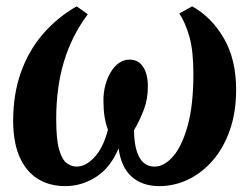

<svg xmlns="http://www.w3.org/2000/svg" viewBox="-20 -590 812 620"><path d="M191 11Q139 11 101.2 -13Q63.5 -37 43 -84Q22.5 -131 22.5 -200Q22.5 -286 47.5 -356.2Q72.5 -426.5 118.5 -480Q164.5 -533.5 227.5 -569.5L263.5 -544Q212 -475 186.8 -392Q161.5 -309 161.5 -204.5Q161.5 -139.5 171 -106.8Q180.5 -74 195.8 -63Q211 -52 227.5 -52Q257 -52 285.2 -82.5Q313.5 -113 328.5 -171Q321 -191.5 317.5 -214.2Q314 -237 314 -266.5Q314 -291.5 320.2 -315Q326.5 -338.5 337.8 -357.2Q349 -376 364.5 -386.8Q380 -397.5 398.5 -397.5Q427 -397.5 442.2 -374Q457.5 -350.5 457.5 -310.5Q457.5 -270 444.5 -235.8Q431.5 -201.5 412.5 -169Q413.5 -126.5 422 -100.8Q430.5 -75 445 -63.5Q459.5 -52 479 -52Q510 -52 538.8 -84.8Q567.5 -117.5 586 -184Q604.5 -250.5 604.5 -351Q604.5 -426 591.5 -471.8Q578.5 -517.5 559 -546.5L600.5 -569.5Q663 -535 702.8 -466.5Q742.5 -398 742.5 -300.5Q742.5 -227.5 722.2 -169.8Q702 -112 667 -71.8Q632 -31.5 587.5 -10.2Q543 11 494.5 11Q439.5 11 405.2 -19.5Q371 -50 363 -111Q336.5 -48 290 -18.5Q243.5 11 191 11Z"/></svg>

Font: Merriweather 24pt
Style: Bold Italic
Weight: 700
Italic angle: -7.8°
Designer: Eben Sorkin
Foundry: Eben Sorkin
Version: Version 2.101